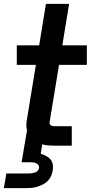

<svg xmlns="http://www.w3.org/2000/svg" viewBox="-22 -755 492 995"><path d="M-2 220 11 144H126Q134 144 142 143Q150 142 158 139.5Q166 137 172.5 131Q179 125 180 117Q182 109 178 102Q174 95 167 91.5Q160 88 152 87Q144 86 135 86H90L118 -80Q114 -94 114.5 -109Q115 -124 118 -139L164 -419H65V-520H181L216 -735H336L301 -520H428V-419H284L235 -122Q234 -117 236 -112.5Q238 -108 241.5 -105.5Q245 -103 249.5 -102Q254 -101 259 -101H350V0H260Q244 0 227.5 -1.5Q211 -3 197 -7L189 42Q203 46 216.5 53Q230 60 239.5 71Q249 82 251.5 97.5Q254 113 251 129Q249 143 242.5 157.5Q236 172 225 183Q214 194 200 201Q186 208 172 212.5Q158 217 143 218.5Q128 220 113 220Z"/></svg>

Font: Iosevka Etoile
Style: Bold Italic
Weight: 700
Italic angle: -9°
Designer: Belleve Invis
Foundry: Belleve Invis
Version: Version 28.1.0; ttfautohint (v1.8.4)